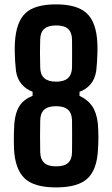

<svg xmlns="http://www.w3.org/2000/svg" viewBox="-20 -828 501 857"><path d="M230.5 8.5Q131 8.5 89 -32.8Q47 -74 42.5 -163Q42 -180.5 41.8 -196.8Q41.5 -213 42 -232.2Q42.5 -251.5 44 -277.5Q48.5 -327 67.5 -355.8Q86.5 -384.5 125.5 -400.5V-418.5Q96.5 -429 77 -451.8Q57.5 -474.5 51.5 -509.5Q49 -532.5 47.5 -554.8Q46 -577 45.8 -597.8Q45.5 -618.5 46.5 -637Q51.5 -728.5 92.8 -768.5Q134 -808.5 230.5 -808.5Q324 -808.5 367 -768.8Q410 -729 414.5 -636.5Q415.5 -619.5 415 -596.8Q414.5 -574 413 -551.2Q411.5 -528.5 409.5 -511Q403.5 -474.5 383.8 -451.5Q364 -428.5 335 -418.5V-400Q370.5 -384 390.5 -355.5Q410.5 -327 416.5 -279Q419.5 -242 419.2 -214.5Q419 -187 417.5 -163Q413.5 -71.5 370.8 -31.5Q328 8.5 230.5 8.5ZM230.5 -85.5Q267 -85.5 284 -101Q301 -116.5 301.5 -148.5Q301.5 -174 301.8 -196.8Q302 -219.5 301.8 -242Q301.5 -264.5 301.5 -290Q301 -322 283.8 -338Q266.5 -354 230.5 -354Q194 -354 177 -338.2Q160 -322.5 159.5 -290Q159 -253.5 158.8 -219Q158.5 -184.5 159.5 -149Q160 -118 176.8 -101.8Q193.5 -85.5 230.5 -85.5ZM230.5 -463.5Q266 -463.5 283.5 -479.5Q301 -495.5 301.5 -527.5Q301.5 -559 301.8 -590.2Q302 -621.5 301.5 -651.5Q301 -683 284 -698.8Q267 -714.5 230.5 -714.5Q195 -714.5 177.5 -699Q160 -683.5 159.5 -652Q159 -633.5 158.8 -618.2Q158.5 -603 158.5 -588.8Q158.5 -574.5 159 -559.8Q159.5 -545 159.5 -527Q160 -494.5 177.8 -479Q195.5 -463.5 230.5 -463.5Z"/></svg>

Font: Big Shoulders Text Thin
Style: Bold
Weight: 700
Version: Version 2.002